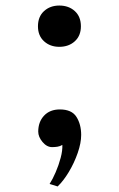

<svg xmlns="http://www.w3.org/2000/svg" viewBox="-20 -536 430 693"><path d="M273 -49Q273 -87 256 -114Q239 -141 196 -141Q160 -141 139 -118.5Q118 -96 118 -61Q118 -42 133.5 -23.5Q149 -5 168 -5Q178 -5 187.5 -6.5Q197 -8 205 -13Q206 7 199 33.5Q192 60 181 85.5Q170 111 159 128L188 137Q209 117 228.5 84.5Q248 52 260.5 16Q273 -20 273 -49ZM272 -441Q272 -476 250 -496Q228 -516 194 -516Q161 -516 139 -496Q117 -476 117 -441Q117 -407 139 -387Q161 -367 194 -367Q228 -367 250 -387Q272 -407 272 -441Z"/></svg>

Font: UoqMunThenKhung
Style: Regular
Weight: 400
Designer: Font-Kai, 金井和夫, 宇文滿月
Foundry: Kazuo Kanai, Moonlit Owen
Version: Version 1.197